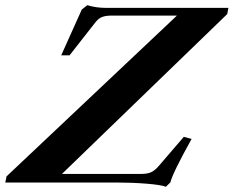

<svg xmlns="http://www.w3.org/2000/svg" viewBox="-82 -693 887 729"><path d="M547.9 16.1Q528.8 8.8 474.1 4.4Q419.4 0 359.9 0H-62L-57.1 -23.4L589.8 -633.8H342.3Q319.8 -633.8 306.2 -628.7Q292.5 -623.5 281.2 -609.4L182.1 -482.9H150.4L228.5 -656.7L249.5 -673.3Q282.7 -663.1 319.8 -663.1H785.2L780.8 -639.6L153.3 -32.7H455.6Q478 -32.7 492.2 -39.3Q506.3 -45.9 521 -63L615.7 -173.3L645.5 -165.5Q573.7 -36.6 564.9 -0.5Z"/></svg>

Font: Elstob 14pt
Style: Bold Italic
Weight: 700
Italic angle: -20°
Designer: Peter S. Baker
Version: Version 1.015